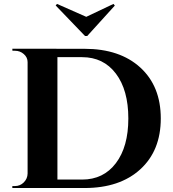

<svg xmlns="http://www.w3.org/2000/svg" viewBox="-20 -945 868 965"><path d="M418.5 -764.2 557.1 -917 550.3 -925.3 413.6 -860.4 266.6 -925.3 259.8 -917.5 407.2 -764.2ZM42 -700.2 404.8 -699.7Q582 -699.7 685.1 -605.7Q788.1 -511.7 788.1 -349.6Q788.1 -188 685.1 -94Q582 0 404.8 0H42V-9.8H54.7Q81.1 -9.8 99.6 -28.3Q118.2 -46.9 118.7 -72.8V-632.8Q118.7 -656.7 99.6 -673.3Q80.6 -689.9 55.2 -689.9H42.5ZM268.6 -657.7V-42.5H392.6Q500 -42.5 562.5 -125Q625 -207.5 625 -349.6Q625 -492.2 562.5 -575Q500 -657.7 392.6 -657.7Z"/></svg>

Font: Cinzel Bold
Style: Regular
Weight: 700
Designer: Natanael Gama
Version: Version 1.001;PS 001.001;hotconv 1.0.56;makeotf.lib2.0.21325